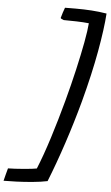

<svg xmlns="http://www.w3.org/2000/svg" viewBox="-171 -857 665 1155"><g transform="rotate(5 161.0 -279.0)"><path d="M324 -261Q289 -132 246.5 -3.8Q204 124.5 160 234.5Q119 243 69.5 247.5Q20 252 -26.2 253.8Q-72.5 255.5 -104 255.5Q-100.5 240.5 -94 216Q-87.5 191.5 -84 179Q-67.5 179 -42 177.5Q-16.5 176 10.8 173.8Q38 171.5 59.5 169Q81 166.5 89 164.5Q122.5 83 157.8 -28.5Q193 -140 224 -255Q251 -355 272.5 -448.8Q294 -542.5 307.8 -617Q321.5 -691.5 324.5 -733Q293.5 -736.5 249 -737.8Q204.5 -739 172 -739Q156 -744.5 153 -750Q157 -765 162.8 -783.2Q168.5 -801.5 173.5 -813.5Q188.5 -813.5 206 -813.8Q223.5 -814 238.5 -814Q289 -814 334.5 -811Q380 -808 425.5 -800.5Q419.5 -708.5 394.5 -570Q369.5 -431.5 324 -261Z"/></g></svg>

Font: Grandstander
Style: Italic
Weight: 400
Italic angle: -15°
Designer: Tyler Finck
Foundry: Etcetera Type Co
Version: Version 1.200; ttfautohint (v1.8.3)